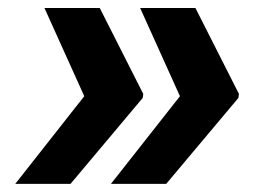

<svg xmlns="http://www.w3.org/2000/svg" viewBox="-20 -534 669 476"><path d="M17.8 -78.1H154.8L333.8 -291.2L335.2 -301.1L227.3 -514.2H90.2L188.9 -295.5ZM255 -78.1H392L571 -291.2L572.4 -301.1L464.5 -514.2H327.4L426.1 -295.5Z"/></svg>

Font: Margiela Sans
Style: Bold Italic
Weight: 700
Italic angle: -9.39999°
Designer: Stefan Endress, Andreas Faust
Version: Version 1.100;FEAKit 1.0